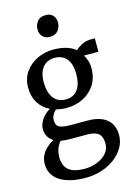

<svg xmlns="http://www.w3.org/2000/svg" viewBox="-151 -866 846 1206"><g transform="rotate(-15 271.5 -263.0)"><path d="M252 263.5Q194.5 263.5 151.8 252.5Q109 241.5 80.5 221.8Q52 202 38 174.2Q24 146.5 24 113.5Q24 81.5 37.8 55.8Q51.5 30 72.8 11.2Q94 -7.5 116 -18.5Q95 -31 82.2 -51.8Q69.5 -72.5 69.5 -102Q69.5 -124 80 -145.5Q90.5 -167 107.8 -184.8Q125 -202.5 145 -213.5Q99 -235.5 73.2 -277.2Q47.5 -319 47.5 -376Q47.5 -436.5 78.2 -479.2Q109 -522 157.5 -544.8Q206 -567.5 260.5 -567.5Q308 -567.5 344 -556.8Q380 -546 405.5 -525Q415.5 -537 443.5 -552.5Q471.5 -568 504.5 -568H532.5V-481H438.5Q445.5 -470 451.2 -456Q457 -442 460.5 -426Q464 -410 464 -393Q464 -331.5 435.5 -286.5Q407 -241.5 358.5 -216.5Q310 -191.5 249 -191.5Q230 -191.5 213.5 -193.8Q197 -196 181 -200Q167 -187.5 158.5 -171.5Q150 -155.5 150 -138Q150 -104 171.5 -92.5Q193 -81 248 -81H354.5Q411 -81 448.2 -64.2Q485.5 -47.5 504 -16.5Q522.5 14.5 522.5 57.5Q522.5 101 500.8 138.5Q479 176 441.2 204.2Q403.5 232.5 354.8 248Q306 263.5 252 263.5ZM260.5 207Q301 207 339 192.8Q377 178.5 401.5 151.8Q426 125 426 88Q426 60.5 417.5 41.5Q409 22.5 387.5 12.8Q366 3 325.5 3H218Q202 3 186.8 1.8Q171.5 0.5 158.5 -2Q143 15 133.2 39.8Q123.5 64.5 123.5 97.5Q123.5 130.5 136.5 155.2Q149.5 180 179.8 193.5Q210 207 260.5 207ZM258 -244.5Q308.5 -244.5 335.2 -280.2Q362 -316 362 -382.5Q362 -428 348.8 -457.2Q335.5 -486.5 311.5 -501Q287.5 -515.5 255.5 -515.5Q226.5 -515.5 202.8 -501.8Q179 -488 165 -459.2Q151 -430.5 151 -385Q151 -344 162.2 -312.2Q173.5 -280.5 197.2 -262.5Q221 -244.5 258 -244.5ZM263 -650Q231.5 -650 215.2 -669.2Q199 -688.5 199 -715Q199 -744 216.8 -766.5Q234.5 -789 270.5 -789H271.5Q302.5 -789 318.8 -770.2Q335 -751.5 335 -725Q335 -696 317.2 -673Q299.5 -650 264 -650Z"/></g></svg>

Font: Merriweather 24pt SemiCondensed
Style: Regular
Weight: 400
Width: 4
Designer: Eben Sorkin
Foundry: Eben Sorkin
Version: Version 2.100